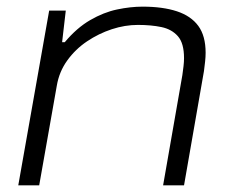

<svg xmlns="http://www.w3.org/2000/svg" viewBox="-20 -558 694 578"><path d="M35 0 128 -526H178L167 -431H175Q211 -474 251.5 -497.5Q292 -521 332.5 -529.5Q373 -538 409 -538Q470 -538 512.5 -524Q555 -510 577 -480Q599 -450 599 -399Q599 -387 597.5 -373Q596 -359 594 -344L534 0H471L529 -332Q531 -346 532.5 -359Q534 -372 534 -383Q534 -428 515.5 -449Q497 -470 466 -476.5Q435 -483 395 -483Q356 -483 316.5 -470Q277 -457 242 -433.5Q207 -410 182.5 -376Q158 -342 151 -300L98 0Z"/></svg>

Font: Archivo Expanded ExtraLight
Style: Italic
Weight: 250
Width: 7
Italic angle: -10°
Designer: Hector Gatti
Foundry: Omnibus-Type
Version: Version 2.001